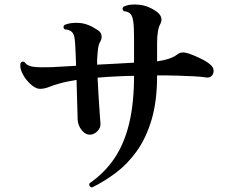

<svg xmlns="http://www.w3.org/2000/svg" viewBox="-20 -792 1040 858"><path d="M391 46Q375 41 380 27Q447 -19 491 -84Q535 -149 557 -239.5Q579 -330 579 -453Q562 -453 544.5 -452.5Q527 -452 510 -451Q485 -450 461 -448.5Q437 -447 416 -445Q418 -405 420.5 -362.5Q423 -320 425.5 -286.5Q428 -253 429 -239Q430 -221 415.5 -206Q401 -191 382 -190Q362 -190 345.5 -210Q329 -230 327 -257Q326 -280 325 -330Q324 -380 322 -435Q298 -431 279 -427Q260 -423 243 -418Q218 -411 198 -403Q178 -395 159 -395Q144 -395 127.5 -407Q111 -419 97 -437Q83 -455 75.5 -474.5Q68 -494 72 -510Q80 -522 91 -513Q103 -496 133.5 -493Q164 -490 214 -492Q230 -493 257.5 -494.5Q285 -496 320 -498Q319 -528 318 -552.5Q317 -577 316 -593Q315 -616 311.5 -630Q308 -644 298 -652Q294 -655 286.5 -657.5Q279 -660 269 -661Q258 -672 269 -681Q295 -692 334 -689.5Q373 -687 416 -658Q431 -649 433.5 -634.5Q436 -620 429 -608Q421 -595 418.5 -576.5Q416 -558 415 -540Q414 -533 414 -523.5Q414 -514 414 -503Q457 -505 499.5 -507.5Q542 -510 579 -512V-624Q579 -671 575.5 -696Q572 -721 562 -731Q551 -741 533 -742Q523 -753 532 -762Q561 -776 604.5 -770.5Q648 -765 685 -736Q697 -726 700.5 -712.5Q704 -699 697 -686Q682 -661 682 -599V-518Q708 -521 733 -529Q758 -537 774 -550Q792 -564 826 -552Q846 -545 874.5 -531.5Q903 -518 919 -504Q934 -492 934.5 -477Q935 -462 925.5 -452.5Q916 -443 900 -446Q884 -449 848 -451Q812 -453 771 -454Q750 -455 727.5 -455Q705 -455 682 -455V-453Q682 -340 657.5 -257.5Q633 -175 591.5 -117Q550 -59 498 -20Q446 19 391 46Z"/></svg>

Font: Zen Old Mincho Black
Style: Regular
Weight: 900
Designer: Yoshimichi Ohira
Foundry: Positype
Version: Version 1.001